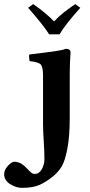

<svg xmlns="http://www.w3.org/2000/svg" viewBox="-107 -681 438 933"><path d="M182.1 -514.2H131.8Q104 -558.6 29.8 -643.1L54.2 -661.1Q113.8 -620.1 155.8 -577.1Q179.2 -601.6 201.2 -619.1Q223.1 -636.7 258.8 -661.1L283.2 -643.1Q214.8 -567.4 182.1 -514.2ZM102.1 -314Q102.1 -356 90.6 -367.9Q79.1 -379.9 37.1 -383.8Q35.6 -388.7 34.7 -399.9Q33.7 -411.1 35.2 -416Q48.8 -418 76.4 -421.1Q104 -424.3 120.1 -426.8L157.2 -431.6Q177.2 -434.6 190.9 -437.5Q204.6 -440.4 212.9 -443.8Q235.8 -443.8 235.8 -426.8Q231.9 -370.6 231.9 -320.8V-109.9Q231.9 -19.5 220.7 39.8Q209.5 99.1 193.4 127Q177.2 153.8 150.9 175.8Q116.7 203.6 84.5 217.8Q51.8 231.9 -1 231.9Q-28.8 231.9 -57.9 213.6Q-86.9 195.3 -86.9 165Q-86.9 145 -68.8 125Q-50.8 105 -37.1 105Q-28.8 105 -21 107.2Q-13.2 109.4 -7.8 111.8Q-2.4 114.3 4.6 119.9Q11.7 125.5 14.4 127.9Q17.1 130.4 23.9 137.7L32.2 146L36.6 150.4L41 154.3Q42 155.8 44.2 157.7Q46.4 159.7 47.9 160.2L51.8 162.1Q54.2 163.6 56.6 163.8Q59.1 164.1 62 164.1Q83 164.1 95.9 141.6Q108.9 119.1 108.9 91.8Q108.9 58.1 105.5 4.6Q102.1 -48.8 102.1 -76.2Z"/></svg>

Font: Linux Libertine G
Style: Bold
Weight: 700
Designer: Philipp H. Poll
Foundry: Philipp H. Poll
Version: Version 5.0.3